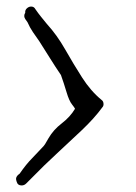

<svg xmlns="http://www.w3.org/2000/svg" viewBox="-20 -615 414 586"><path d="M46 -49Q34 -49 31 -60Q29 -66 29 -69Q29 -75 35 -81L40 -85Q60 -114 78 -132L113 -169Q118 -175 121 -181Q124 -187 128 -193Q143 -219 168.5 -238.5Q194 -258 209 -283L206 -288L200 -296Q191 -307 183 -334Q175 -361 166 -386Q149 -411 132.5 -437.5Q116 -464 100 -489Q90 -503 80.5 -517Q71 -531 64 -547L57 -557Q54 -562 54 -566Q54 -572 57 -576Q56 -584 62 -589.5Q68 -595 75 -595Q84 -595 88 -587Q97 -574 105.5 -563.5Q114 -553 123 -542Q154 -508 179 -464Q204 -420 230.5 -378.5Q257 -337 290 -310Q296 -306 296 -297Q296 -291 292 -287Q268 -254 229.5 -217.5Q191 -181 151.5 -144.5Q112 -108 81 -76L60 -55Q54 -49 46 -49Z"/></svg>

Font: Ruge Boogie
Style: Regular
Weight: 400
Designer: Robert E. Leuschke
Foundry: Robert E. Leuschke
Version: Version 1.010; ttfautohint (v1.8.3)